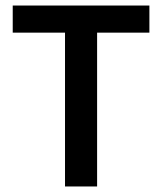

<svg xmlns="http://www.w3.org/2000/svg" viewBox="-20 -674 586 694"><path d="M215 0V-556H26V-654H520V-556H331V0Z"/></svg>

Font: Giro Semibold
Style: Regular
Weight: 600
Designer: Paul D. Hunt
Foundry: Adobe Systems Incorporated
Version: Version 1.000;PS 1.0;hotconv 1.0.88;makeotf.lib2.5.647800